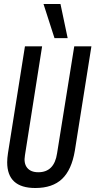

<svg xmlns="http://www.w3.org/2000/svg" viewBox="-20 -932 478 962"><path d="M157 10Q16 10 16 -119Q16 -131 17 -140.5Q18 -150 20 -165L105 -700H191L105 -154Q98 -114 116 -91.5Q134 -69 172 -69Q252 -69 266 -164L352 -700H438L355 -177Q339 -81 291 -35.5Q243 10 157 10ZM253 -741 198 -912H283L319 -741Z"/></svg>

Font: Georama Condensed Medium
Style: Italic
Weight: 500
Width: 3
Italic angle: -9°
Designer: Jean-Baptiste Levee
Foundry: Production Type
Version: Version 1.000